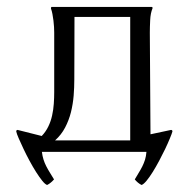

<svg xmlns="http://www.w3.org/2000/svg" viewBox="-20 -439 525 555"><path d="M101.1 0Q102.5 11.7 105.7 22Q108.9 32.2 113.8 41.7Q118.7 51.3 124.5 60.5Q130.4 69.8 136.2 79.6Q131.8 84.5 127 88.6Q122.1 92.8 116.2 95.7Q110.4 93.8 102.1 83.5Q93.8 73.2 84.2 58.1Q74.7 43 65.2 25.4Q55.7 7.8 47.9 -8.8Q40 -25.4 34.2 -38.8Q28.3 -52.2 26.9 -59.1L27.8 -62.5L30.8 -63.5L100.6 -45.9Q112.3 -58.1 119.6 -73.2Q127 -88.4 130.6 -105Q134.3 -121.6 135.5 -138.9Q136.7 -156.2 136.7 -172.4V-344.7Q136.7 -352.1 136.2 -361.1Q135.7 -370.1 134.5 -379.6Q133.3 -389.2 131.6 -398.2Q129.9 -407.2 127.4 -414.1V-417L128.9 -418.9H418.9L420.4 -418H420.9V-415Q415 -400.9 414.1 -380.6Q413.1 -360.4 413.1 -344.7L415 -50.8L474.6 -63.5L477.5 -62.5L478.5 -59.1Q476.6 -52.2 470.9 -38.6Q465.3 -24.9 457.5 -8.5Q449.7 7.8 440.2 25.6Q430.7 43.5 421.4 58.3Q412.1 73.2 403.6 83.5Q395 93.8 389.2 95.7Q383.3 92.8 378.4 88.6Q373.5 84.5 369.6 79.6Q375.5 69.3 381.1 60.3Q386.7 51.3 391.4 42Q396 32.7 399.2 22.7Q402.3 12.7 403.3 0ZM195.3 -390.1Q195.3 -344.7 195.1 -299.8Q194.8 -254.9 194.8 -209.5Q194.8 -186.5 192.9 -162.4Q190.9 -138.2 185.1 -114.7Q179.2 -91.3 168.2 -70.3Q157.2 -49.3 139.2 -33.2H356.4V-390.1Z"/></svg>

Font: CAT Linz
Style: Regular
Weight: 400
Designer: Peter Wiegel
Foundry: Peter Wiegel
Version: Version 1.08